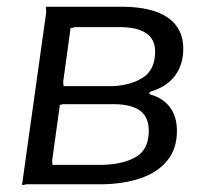

<svg xmlns="http://www.w3.org/2000/svg" viewBox="-20 -550 605 573"><path d="M46 0 118 -514Q118 -522 117 -526Q116 -530 120 -530H346Q436 -529 481.5 -497Q527 -465 527 -405Q527 -358 503 -325Q479 -292 431 -277Q427 -276 426 -272.5Q425 -269 429 -268Q467 -257 487.5 -229.5Q508 -202 508 -159Q508 -106 479 -70.5Q450 -35 399.5 -18Q349 -1 285 0H61Q55 0 51 2Q47 4 46 0ZM287 -58Q350 -60 387 -82.5Q424 -105 424 -159Q424 -204 394 -222.5Q364 -241 307 -239H175Q168 -240 164 -238Q160 -236 159 -239L136 -74Q135 -68 136.5 -63Q138 -58 134 -58ZM318 -293Q373 -296 408 -319.5Q443 -343 443 -396Q443 -434 414.5 -452Q386 -470 333 -469H207Q201 -469 196.5 -467Q192 -465 191 -469L169 -309Q168 -302 169.5 -297.5Q171 -293 167 -293Z"/></svg>

Font: Libre Franklin
Style: Italic
Weight: 400
Italic angle: -8°
Designer: Pablo Impallari, Rodrigo Fuenzalida, Nhung Nguyen
Foundry: Impallari Type
Version: Version 3.000